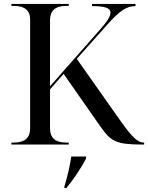

<svg xmlns="http://www.w3.org/2000/svg" viewBox="-20 -734 752 975"><path d="M38 0H329V-10H316C261 -10 234 -34 234 -82V-280L303 -359L491 -90C542 -18 567 0 701 0H712V-10H710C679 -10 651 -37 590 -123L370 -435L524 -608C588 -680 623 -703 668 -703V-714H447V-703C511 -703 541 -694 541 -670C541 -651 524 -624 489 -585L234 -296V-632C234 -680 261 -704 316 -704H329V-714H38V-704H51C105 -704 133 -681 133 -636V-82C133 -34 105 -10 51 -10H38ZM307 213V221H317C357 172 396 113 417 71V61H342C334 113 324 156 307 213Z"/></svg>

Font: Noto Serif Display
Style: Regular
Weight: 400
Designer: Monotype Design Team
Foundry: Monotype Imaging Inc.
Version: Version 2.009